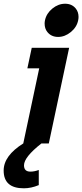

<svg xmlns="http://www.w3.org/2000/svg" viewBox="-87 -768 441 1028"><path d="M224.1 -570.3Q187.5 -570.3 166.5 -596.7Q151.9 -614.7 151.9 -642.1Q151.9 -650.4 153.8 -659.2Q161.6 -696.3 193.4 -722.2Q225.1 -748 261.7 -748Q297.9 -748 318.8 -722.2Q333.5 -703.6 333.5 -677.7Q333.5 -668.5 331.5 -659.2Q324.2 -622.6 292.2 -596.4Q260.3 -570.3 224.1 -570.3ZM174.3 0H37.6L123 -402.3H59.6L83 -512.2H283.2ZM40.5 240.2Q-67.4 240.2 -67.4 145Q-67.4 65.9 37.6 0H134.8Q41.5 73.2 41.5 117.2Q41.5 150.9 75.7 150.9Q97.2 150.9 120.6 142.1V223.1Q79.6 240.2 40.5 240.2Z"/></svg>

Font: Cadman
Style: Bold Italic
Weight: 700
Italic angle: -12°
Designer: Paul James MIller
Foundry: High-Logic / Made with FontCreator
Version: Version 2.114;March 28, 2021;FontCreator 13.0.0.2683 64-bit